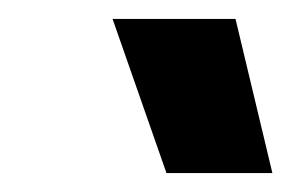

<svg xmlns="http://www.w3.org/2000/svg" viewBox="-20 -759 326 203"><path d="M156 -576H268L229 -739H99Z"/></svg>

Font: Fixel Display
Style: Bold Italic
Weight: 700
Italic angle: -10°
Designer: AlfaBravo + MacPaw
Foundry: Kyrylo Tkachov, Marchela Mozhyna, Serhii Makarenko, Maria Weinstein, Zakhar Kryvoshyya
Version: Version 1.210;Glyphs 3.2 (3217)